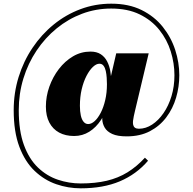

<svg xmlns="http://www.w3.org/2000/svg" viewBox="-20 -810 1050 1044"><path d="M419 214Q350.5 214 285.5 191.5Q220.5 169 168.2 119.2Q116 69.5 85.2 -12Q54.5 -93.5 54.5 -211Q54.5 -305 81.2 -391.2Q108 -477.5 156.8 -550Q205.5 -622.5 271.8 -676.5Q338 -730.5 417.5 -760.2Q497 -790 585 -790Q680 -790 749.8 -755.5Q819.5 -721 865 -664Q910.5 -607 932.8 -538.2Q955 -469.5 955 -401Q955 -338.5 937.5 -279Q920 -219.5 884.2 -172Q848.5 -124.5 795 -96.5Q741.5 -68.5 669 -68.5Q619 -68.5 590.5 -81.5Q562 -94.5 549.5 -115.8Q537 -137 536 -162Q535 -187 540 -210L612 -520H788.5L713.5 -205Q710.5 -192 707.5 -178.2Q704.5 -164.5 703.2 -152.5Q702 -140.5 704.2 -130.8Q706.5 -121 714 -115.5Q721.5 -110 735.5 -110Q772.5 -110 807 -132.5Q841.5 -155 869 -194.8Q896.5 -234.5 912.5 -287.2Q928.5 -340 928.5 -401Q928.5 -466 908.5 -530.2Q888.5 -594.5 846.5 -647.2Q804.5 -700 739.5 -731.8Q674.5 -763.5 584.5 -763.5Q501.5 -763.5 426.2 -735.2Q351 -707 288 -655.5Q225 -604 178.8 -534.8Q132.5 -465.5 107.2 -383.2Q82 -301 82 -211Q82 -98.5 110 -22Q138 54.5 186.2 100.8Q234.5 147 294.8 167.2Q355 187.5 419 187.5Q498.5 187.5 560.8 172.8Q623 158 673.2 127Q723.5 96 768 47.5L785 64Q722 137.5 631.8 175.8Q541.5 214 419 214ZM383 -70.5Q336 -70.5 301.5 -89.2Q267 -108 248.2 -143.8Q229.5 -179.5 229.5 -230.5Q229.5 -285.5 248.2 -338.5Q267 -391.5 300.2 -434.8Q333.5 -478 377.2 -503.8Q421 -529.5 472 -529.5Q506 -529.5 528 -515Q550 -500.5 562.5 -476.2Q575 -452 580 -422.2Q585 -392.5 585 -362Q585 -303.5 570.5 -251Q556 -198.5 529.2 -157.8Q502.5 -117 465.5 -93.8Q428.5 -70.5 383 -70.5ZM459.5 -135.5Q477 -135.5 494.8 -151.5Q512.5 -167.5 527.8 -197Q543 -226.5 552.2 -266Q561.5 -305.5 561.5 -352Q561.5 -368 560.2 -387.2Q559 -406.5 555.2 -423.8Q551.5 -441 543.2 -452.2Q535 -463.5 520.5 -463.5Q503.5 -463.5 485 -446Q466.5 -428.5 450.2 -397.2Q434 -366 424.2 -324.5Q414.5 -283 414.5 -235Q414.5 -204 419.5 -181.8Q424.5 -159.5 434.8 -147.5Q445 -135.5 459.5 -135.5Z"/></svg>

Font: Bodoni Moda 9pt ExtraBold
Style: Italic
Weight: 800
Italic angle: -13°
Designer: Owen Earl
Foundry: indestructible type
Version: Version 2.004